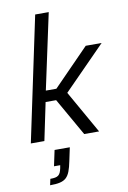

<svg xmlns="http://www.w3.org/2000/svg" viewBox="-106 -806 756 1130"><g transform="rotate(-10 271.5 -240.5)"><path d="M187 -743 30 0H111L158 -225H221L349 0H438L293 -256L543 -510H448L234 -291H171L268 -743ZM107 225 99 262C195 262 215 239 235 142L252 62H161L141 156H178L175 173C166 215 154 225 107 225Z"/></g></svg>

Font: Saira UNSAM
Style: Italic
Weight: 400
Italic angle: -12°
Designer: Hector Gatti with collaboration of the Omnibus-Type team
Foundry: Omnibus-Type
Version: Version 0.072;PS 000.072;hotconv 1.0.88;makeotf.lib2.5.64775